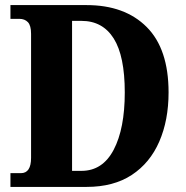

<svg xmlns="http://www.w3.org/2000/svg" viewBox="-20 -734 729 754"><path d="M21 0V-54H62Q102 -54 102 -114V-601Q102 -634 89.5 -647Q77 -660 56 -660H21V-714H320Q470 -714 556 -628Q642 -542 642 -371Q642 -262 605.5 -178Q569 -94 497.5 -47Q426 0 320 0ZM300 -63Q383 -63 426.5 -146Q470 -229 470 -371Q470 -514 426.5 -583Q383 -652 300 -652H263V-63Z"/></svg>

Font: Noto Serif Ethiopic Condensed ExtraBold
Style: Regular
Weight: 800
Width: 3
Designer: Monotype Design Team
Foundry: Monotype Imaging Inc.
Version: Version 2.102; ttfautohint (v1.8.4.7-5d5b)